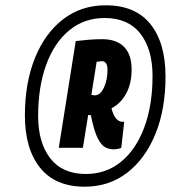

<svg xmlns="http://www.w3.org/2000/svg" viewBox="-20 -913 645 725"><path d="M300 -208Q189 -208 131.5 -279.5Q74 -351 74 -477Q74 -600 112 -694Q150 -788 218.5 -840.5Q287 -893 379 -893Q491 -893 548 -822Q605 -751 605 -624Q605 -501 567 -407.5Q529 -314 460.5 -261Q392 -208 300 -208ZM304 -256Q381 -256 437.5 -302.5Q494 -349 525 -432.5Q556 -516 556 -626Q556 -727 510 -786Q464 -845 375 -845Q298 -845 241.5 -798.5Q185 -752 154.5 -668.5Q124 -585 124 -475Q124 -374 170 -315Q216 -256 304 -256ZM202 -355 266 -758Q292 -761 316 -763Q340 -765 366 -765Q420 -765 448.5 -736Q477 -707 477 -651Q477 -598 456.5 -560Q436 -522 401 -504Q414 -453 443 -453Q447 -453 449 -453L438 -355Q433 -352 423.5 -350.5Q414 -349 410 -349Q392 -349 377 -357Q362 -365 348.5 -392Q335 -419 323 -478Q320 -478 317.5 -478.5Q315 -479 313 -479L293 -355ZM338 -553Q359 -553 372.5 -582.5Q386 -612 386 -649Q386 -682 364 -682Q360 -682 355.5 -681Q351 -680 345 -680L325 -555Q329 -554 332 -553.5Q335 -553 338 -553Z"/></svg>

Font: Georama Condensed ExtraBold
Style: Italic
Weight: 800
Width: 3
Italic angle: -9°
Designer: Jean-Baptiste Levee
Foundry: Production Type
Version: Version 1.000